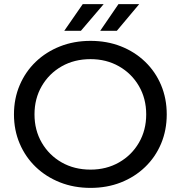

<svg xmlns="http://www.w3.org/2000/svg" viewBox="-20 -907 880 935"><path d="M421 8Q340 8 272 -19Q204 -46 154 -94Q104 -142 76 -207.5Q48 -273 48 -350Q48 -427 76 -492.5Q104 -558 154 -606Q204 -654 272 -681Q340 -708 421 -708Q501 -708 568.5 -681.5Q636 -655 686.5 -606.5Q737 -558 764.5 -492.5Q792 -427 792 -350Q792 -273 764.5 -207.5Q737 -142 686.5 -93.5Q636 -45 568.5 -18.5Q501 8 421 8ZM421 -81Q498 -81 559.5 -116Q621 -151 656.5 -212Q692 -273 692 -350Q692 -427 656.5 -488Q621 -549 559.5 -584Q498 -619 421 -619Q342 -619 280.5 -584Q219 -549 183.5 -488Q148 -427 148 -350Q148 -273 183.5 -212Q219 -151 280.5 -116Q342 -81 421 -81ZM293 -757 383 -887H485L374 -757ZM468 -757 557 -887H658L549 -757Z"/></svg>

Font: Montserrat Medium
Style: Regular
Weight: 500
Designer: Julieta Ulanovsky
Foundry: Julieta Ulanovsky
Version: Version 9.000; ttfautohint (v1.8.4.7-5d5b)